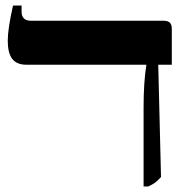

<svg xmlns="http://www.w3.org/2000/svg" viewBox="-20 -667 656 694"><path d="M499 -278Q499 -370 509 -432V-433H76Q40 -433 24 -454.5Q8 -476 8 -520Q8 -562 27 -647H58V-625Q58 -592 92 -592H571Q587 -592 594 -585Q601 -578 601 -563V-433H552L562 -27Q549 -13 540 -6.5Q531 0 516 7H499Z"/></svg>

Font: Noto Serif Hebrew CondExtraBold
Style: Regular
Weight: 800
Width: 3
Designer: Monotype Design Team
Foundry: Monotype Imaging Inc.
Version: Version 1.000